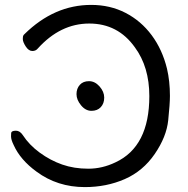

<svg xmlns="http://www.w3.org/2000/svg" viewBox="-20 -739 765 783"><path d="M391 -302Q377 -287 353 -287Q329 -287 310.5 -309.5Q292 -332 292 -355Q292 -378 305.5 -393Q319 -408 343 -408Q367 -408 386 -386.5Q405 -365 405 -341Q405 -317 391 -302ZM326 24Q214 24 129 -39Q63 -87 36 -147Q25 -169 25 -183Q25 -185 25.5 -195.5Q26 -206 45 -206Q61 -206 73 -188Q99 -148 142 -116.5Q185 -85 233.5 -68Q282 -51 340 -51Q397 -51 451 -77Q589 -141 589 -347Q589 -466 530 -546Q461 -643 344 -643Q226 -643 134 -541Q126 -531 112 -531Q97 -531 85 -549.5Q73 -568 73 -580Q73 -581 73.5 -588Q74 -595 80 -600Q201 -719 352 -719Q429 -719 492 -686.5Q555 -654 598.5 -595.5Q642 -537 661 -459Q673 -408 673 -348Q673 -316 666 -248.5Q659 -181 611 -111Q563 -41 488.5 -8.5Q414 24 326 24Z"/></svg>

Font: LXGW WenKai Lite
Style: Bold
Weight: 700
Designer: LXGW / Fontworks Inc.
Foundry: LXGW / Fontworks Inc.
Version: Version 1.330;April 28, 2024